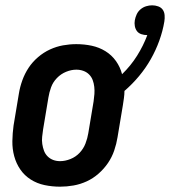

<svg xmlns="http://www.w3.org/2000/svg" viewBox="-20 -694 639 722"><path d="M206 8Q176 8 147.5 2Q119 -4 95.5 -19Q72 -34 56.5 -56.5Q41 -79 33.5 -106.5Q26 -134 26.5 -163.5Q27 -193 31 -222L51 -342Q55 -367 64 -392Q73 -417 87.5 -439Q102 -461 123 -479Q144 -497 168 -508Q192 -519 217 -523.5Q242 -528 267 -528Q297 -528 325 -522Q353 -516 376.5 -501.5Q400 -487 416 -464.5Q432 -442 439 -415Q472 -447 495.5 -484.5Q519 -522 534 -562H533Q522 -562 511.5 -565.5Q501 -569 495 -577Q489 -585 487 -596Q485 -607 487 -618Q489 -629 494 -640Q499 -651 508.5 -659Q518 -667 529.5 -670.5Q541 -674 552 -674Q564 -674 575 -670Q586 -666 592 -657.5Q598 -649 599 -637Q600 -625 598 -613Q592 -577 579 -541Q566 -505 547 -471.5Q528 -438 503 -408Q478 -378 448 -352Q448 -339 446 -325Q444 -311 442 -298L422 -178Q418 -153 409.5 -128Q401 -103 386 -81Q371 -59 350.5 -41Q330 -23 306 -12Q282 -1 256.5 3.5Q231 8 206 8ZM206 -88Q225 -88 245 -96Q265 -104 279.5 -119.5Q294 -135 301.5 -154.5Q309 -174 312 -193L332 -313Q334 -327 335 -340.5Q336 -354 334.5 -367.5Q333 -381 328.5 -393Q324 -405 315 -414Q306 -423 293.5 -427.5Q281 -432 267 -432Q248 -432 228.5 -424Q209 -416 194 -400.5Q179 -385 172 -365.5Q165 -346 162 -327L142 -207Q140 -193 138.5 -179.5Q137 -166 139 -152.5Q141 -139 145.5 -127Q150 -115 159 -106Q168 -97 180 -92.5Q192 -88 206 -88Z"/></svg>

Font: Iosevka Term Curly
Style: Bold Italic
Weight: 700
Italic angle: -9°
Designer: Belleve Invis
Foundry: Belleve Invis
Version: Version 32.3.0